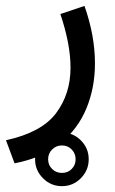

<svg xmlns="http://www.w3.org/2000/svg" viewBox="-26 -286 388 645"><path d="M91.8 249Q91.8 211.9 118.4 185.5Q145 159.2 182.1 159.2Q219.2 159.2 245.6 185.5Q272 211.9 272 249Q272 286.1 245.6 312.7Q219.2 339.4 182.1 339.4Q145 339.4 118.4 312.7Q91.8 286.1 91.8 249ZM135.7 249Q135.7 268.6 149.2 281.7Q162.6 294.9 182.1 294.9Q201.7 294.9 214.8 281.7Q228 268.6 228 249Q228 229.5 214.8 216.1Q201.7 202.6 182.1 202.6Q162.6 202.6 149.2 216.1Q135.7 229.5 135.7 249ZM22.9 262.7 -5.9 185.1Q113.3 159.2 162.1 94.5Q210.9 29.8 210.9 -58.6Q210.9 -100.1 201.9 -145.8Q192.9 -191.4 176.8 -238.8L257.8 -266.1Q293 -166 293 -73.2Q293 8.3 264.4 77.9Q235.8 147.5 176 196Q116.2 244.6 22.9 262.7Z"/></svg>

Font: Vazirmatn UI
Style: Regular
Weight: 400
Designer: Saber Rastikerdar
Foundry: Saber Rastikerdar
Version: Version 33.003